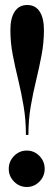

<svg xmlns="http://www.w3.org/2000/svg" viewBox="-20 -728 215 767"><path d="M83.5 -189Q83.5 -250 74.2 -304.5Q65 -359 52.8 -409.2Q40.5 -459.5 31 -508.5Q21.5 -557.5 21.5 -608.5Q21.5 -655.5 38.8 -681.8Q56 -708 89 -708Q121.5 -708 138.5 -681.8Q155.5 -655.5 155.5 -608.5Q155.5 -557.5 146.2 -508.5Q137 -459.5 124.8 -409.2Q112.5 -359 103 -304.5Q93.5 -250 93.5 -189ZM87 19Q57.5 19 36.2 -2.5Q15 -24 15 -53.5Q15 -83.5 36.2 -105Q57.5 -126.5 87 -126.5Q116.5 -126.5 137.5 -105Q158.5 -83.5 158.5 -53.5Q158.5 -24 137.5 -2.5Q116.5 19 87 19Z"/></svg>

Font: Imbue 100pt ExtraBold
Style: Regular
Weight: 800
Designer: Tyler Finck
Foundry: Etcetera Type Company
Version: Version 1.102; ttfautohint (v1.8.3)